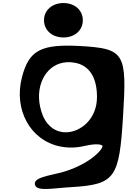

<svg xmlns="http://www.w3.org/2000/svg" viewBox="-20 -955 893 1261"><path d="M375 7C424 17 478 17 533 4C636 -20 653 2 653 2C659 24 567 128 378 179C301 199 195 211 210 260C224 304 326 281 448 274C738 257 763 213 788 -189C814 -607 801 -636 503 -653C248 -666 170 -625 124 -447C69 -234 179 -33 375 7ZM370 -537C400 -547 434 -550 471 -543C561 -527 617 -454 617 -318C617 -171 507 -86 412 -86C354 -86 296 -116 262 -194C198 -353 260 -500 370 -537ZM397 -709C471 -709 524 -756 524 -822C524 -888 471 -935 397 -935C323 -935 269 -888 269 -822C269 -756 323 -709 397 -709Z"/></svg>

Font: Venom Sans
Style: Bd
Weight: 700
Version: Version 1.001